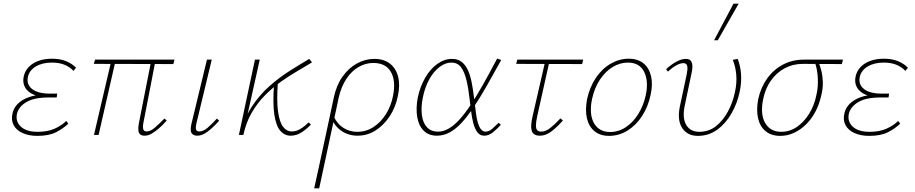

<svg xmlns="http://www.w3.org/2000/svg" viewBox="-20 -731 4954 1040"><path d="M182 5Q137 5 103 -10Q69 -25 54 -53Q39 -81 48 -118Q59 -165 109 -192.5Q159 -220 243 -220L241 -204Q195 -204 162 -218.5Q129 -233 115 -259Q101 -285 109 -319Q116 -348 136.5 -369Q157 -390 189 -401.5Q221 -413 262 -413Q306 -413 338.5 -399.5Q371 -386 392 -364L378 -347Q359 -368 330 -380Q301 -392 261 -392Q209 -392 174 -371Q139 -350 131 -314Q125 -285 139 -264.5Q153 -244 181.5 -234Q210 -224 246 -224H290L287 -203H243Q165 -203 123 -178Q81 -153 72 -115Q63 -73 93 -45Q123 -17 184 -17Q238 -17 276 -34Q314 -51 339 -76L350 -61Q323 -35 284 -15Q245 5 182 5Z M763 4Q748 4 739.5 -3Q731 -10 729.5 -24.5Q728 -39 732 -62L800 -407H823L756 -62Q754 -49 754.5 -39.5Q755 -30 759.5 -24.5Q764 -19 774 -19Q795 -19 818 -39Q841 -59 871 -89L883 -78Q861 -53 840 -35Q819 -17 800.5 -6.5Q782 4 763 4ZM489 0 584 -407H607L514 0ZM919 -384 488 -385 495 -408H925Z M1049 4Q1034 4 1024.5 -3Q1015 -10 1013.5 -23Q1012 -36 1016 -56L1101 -408H1127L1043 -59Q1039 -40 1042 -29.5Q1045 -19 1060 -19Q1081 -19 1104 -38.5Q1127 -58 1155 -89L1167 -77Q1134 -40 1104.5 -18Q1075 4 1049 4Z M1283 0Q1301 -87 1342.5 -151Q1384 -215 1438 -263Q1492 -311 1549 -347Q1606 -383 1655 -412L1670 -393Q1634 -371 1590 -345.5Q1546 -320 1501 -288Q1456 -256 1415 -214.5Q1374 -173 1343.5 -120.5Q1313 -68 1298 0ZM1274 0 1361 -408H1387L1296 0ZM1554 4Q1521 4 1498 -23Q1475 -50 1466 -110Q1457 -170 1464 -270L1485 -285Q1478 -185 1486 -127Q1494 -69 1513.5 -44Q1533 -19 1560 -19Q1582 -19 1600.5 -29Q1619 -39 1632.5 -50.5Q1646 -62 1652 -68L1664 -56Q1641 -32 1613.5 -14Q1586 4 1554 4Z M1682 289Q1696 226 1708.5 168Q1721 110 1733.5 52Q1746 -6 1759.5 -68.5Q1773 -131 1788 -202Q1802 -269 1835 -315.5Q1868 -362 1913 -387Q1958 -412 2008 -412Q2059 -412 2092 -386.5Q2125 -361 2136.5 -315.5Q2148 -270 2135 -211Q2123 -150 2091 -101.5Q2059 -53 2014.5 -24.5Q1970 4 1916 4Q1886 4 1859 -6.5Q1832 -17 1811 -37Q1790 -57 1778 -86L1788 -100Q1807 -59 1840.5 -38Q1874 -17 1915 -17Q1963 -17 2002.5 -42.5Q2042 -68 2070 -112Q2098 -156 2109 -212Q2125 -294 2097 -342Q2069 -390 2002 -390Q1960 -390 1922 -368Q1884 -346 1856 -303.5Q1828 -261 1814 -200Q1811 -184 1807.5 -168Q1804 -152 1798 -124Q1792 -96 1781 -46.5Q1770 3 1753 84Q1736 165 1709 289Z M2347 4Q2302 4 2275 -23Q2248 -50 2240 -97Q2232 -144 2243 -203Q2256 -263 2283.5 -310.5Q2311 -358 2349 -385Q2387 -412 2428 -412Q2460 -412 2480.5 -396Q2501 -380 2514 -352Q2527 -324 2534.5 -286.5Q2542 -249 2547 -206Q2553 -159 2558.5 -115.5Q2564 -72 2576.5 -45Q2589 -18 2610 -18Q2629 -18 2646.5 -33.5Q2664 -49 2681 -66L2693 -55Q2674 -34 2651 -15Q2628 4 2603 4Q2580 4 2566 -14.5Q2552 -33 2544 -63Q2536 -93 2531.5 -129.5Q2527 -166 2523 -200Q2517 -254 2506.5 -297.5Q2496 -341 2477.5 -366.5Q2459 -392 2424 -392Q2392 -392 2360 -367.5Q2328 -343 2304.5 -300Q2281 -257 2270 -201Q2260 -151 2265 -109Q2270 -67 2292 -42.5Q2314 -18 2353 -18Q2381 -18 2409.5 -34Q2438 -50 2467.5 -82Q2497 -114 2529 -162Q2561 -210 2596.5 -273Q2632 -336 2673 -414L2695 -406Q2652 -328 2615.5 -264Q2579 -200 2545.5 -150Q2512 -100 2480.5 -66Q2449 -32 2416 -14Q2383 4 2347 4Z M2905 4Q2886 4 2875 -3Q2864 -10 2860 -23.5Q2856 -37 2857.5 -56.5Q2859 -76 2865 -102L2935 -407H2958L2890 -102Q2883 -70 2883 -51.5Q2883 -33 2890.5 -25.5Q2898 -18 2911 -18Q2936 -18 2961.5 -38.5Q2987 -59 3016 -90L3029 -78Q2996 -41 2966 -18.5Q2936 4 2905 4ZM2776 -385 2782 -408H3139L3133 -384Z M3279 5Q3231 5 3200 -20.5Q3169 -46 3159 -91Q3149 -136 3160 -194Q3174 -259 3207.5 -309Q3241 -359 3288 -386Q3335 -413 3385 -413Q3435 -413 3465.5 -388Q3496 -363 3506.5 -318.5Q3517 -274 3504 -217Q3491 -154 3458.5 -103.5Q3426 -53 3379.5 -24Q3333 5 3279 5ZM3285 -16Q3331 -16 3370.5 -42.5Q3410 -69 3438 -114.5Q3466 -160 3478 -216Q3494 -292 3469 -342Q3444 -392 3381 -392Q3338 -392 3298.5 -368Q3259 -344 3229.5 -299.5Q3200 -255 3187 -195Q3170 -112 3197.5 -64Q3225 -16 3285 -16Z M3760 5Q3703 5 3675 -38Q3647 -81 3663 -156L3700 -330Q3702 -340 3703.5 -354Q3705 -368 3700.5 -378.5Q3696 -389 3681 -389Q3666 -389 3645 -378Q3624 -367 3598 -343L3588 -356Q3616 -382 3644 -397Q3672 -412 3694 -412Q3716 -412 3723.5 -399.5Q3731 -387 3730.5 -369.5Q3730 -352 3726 -335L3689 -159Q3675 -92 3697 -54.5Q3719 -17 3768 -17Q3819 -17 3857.5 -47Q3896 -77 3922.5 -126Q3949 -175 3961 -232Q3972 -282 3968 -327Q3964 -372 3949 -407L3976 -412Q3991 -373 3994 -328.5Q3997 -284 3987 -236Q3974 -172 3942.5 -117Q3911 -62 3865 -28.5Q3819 5 3760 5ZM3848 -513 3953 -711H3981L3868 -513Z M4206 5Q4158 5 4127 -20.5Q4096 -46 4086 -91Q4076 -136 4087 -194Q4101 -258 4135.5 -306Q4170 -354 4221 -381Q4272 -408 4334 -408H4546L4540 -384Q4477 -384 4419.5 -384.5Q4362 -385 4329 -385Q4275 -385 4231 -361.5Q4187 -338 4156.5 -295.5Q4126 -253 4114 -195Q4097 -113 4124.5 -65Q4152 -17 4212 -17Q4258 -17 4296.5 -43.5Q4335 -70 4363 -115Q4391 -160 4402 -216Q4408 -240 4409.5 -265Q4411 -290 4409.5 -313Q4408 -336 4404 -356.5Q4400 -377 4394 -392L4412 -398Q4422 -376 4429 -347.5Q4436 -319 4437 -285.5Q4438 -252 4428 -212Q4418 -167 4397.5 -127.5Q4377 -88 4347.5 -58.5Q4318 -29 4282 -12Q4246 5 4206 5Z M4688 5Q4643 5 4609 -10Q4575 -25 4560 -53Q4545 -81 4554 -118Q4565 -165 4615 -192.5Q4665 -220 4749 -220L4747 -204Q4701 -204 4668 -218.5Q4635 -233 4621 -259Q4607 -285 4615 -319Q4622 -348 4642.5 -369Q4663 -390 4695 -401.5Q4727 -413 4768 -413Q4812 -413 4844.5 -399.5Q4877 -386 4898 -364L4884 -347Q4865 -368 4836 -380Q4807 -392 4767 -392Q4715 -392 4680 -371Q4645 -350 4637 -314Q4631 -285 4645 -264.5Q4659 -244 4687.5 -234Q4716 -224 4752 -224H4796L4793 -203H4749Q4671 -203 4629 -178Q4587 -153 4578 -115Q4569 -73 4599 -45Q4629 -17 4690 -17Q4744 -17 4782 -34Q4820 -51 4845 -76L4856 -61Q4829 -35 4790 -15Q4751 5 4688 5Z"/></svg>

Font: Ysabeau Office Thin
Style: Italic
Weight: 250
Italic angle: -12°
Designer: Christian Thalmann (Catharsis Fonts)
Version: Version 2.001;gftools[0.9.30]; featfreeze: tnum,lnum,ss02